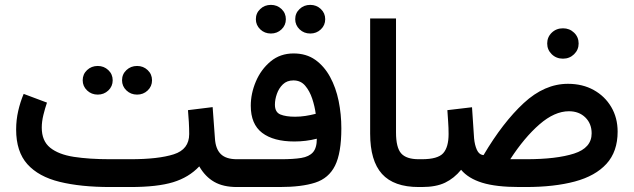

<svg xmlns="http://www.w3.org/2000/svg" viewBox="-20 -752 2548 772"><path d="M470.7 -429.2Q470.7 -453.6 488.3 -470.2Q505.9 -486.8 531.2 -486.8Q556.2 -486.8 573.7 -470.2Q591.3 -453.6 591.3 -429.2Q591.3 -404.8 573.7 -388.2Q556.2 -371.6 531.2 -371.6Q505.9 -371.6 488.3 -388.4Q470.7 -405.3 470.7 -429.2ZM312.5 -429.2Q312.5 -453.6 330.1 -470.2Q347.7 -486.8 373 -486.8Q397.9 -486.8 415.5 -470.2Q433.1 -453.6 433.1 -429.2Q433.1 -404.8 415.5 -388.2Q397.9 -371.6 373 -371.6Q347.7 -371.6 330.1 -388.4Q312.5 -405.3 312.5 -429.2ZM735.8 -309.1 835 -321.3 844.2 -195.8Q846.7 -153.3 867.7 -132.6Q888.7 -111.8 932.6 -111.8H944.3V0H932.6Q877.4 0 841.3 -20.8Q805.2 -41.5 781.2 -83Q739.3 -38.6 675.8 -19.3Q612.3 0 504.4 0H422.9Q304.7 0 220 -20.8Q135.3 -41.5 90.1 -91.8Q44.9 -142.1 44.9 -231.4Q44.9 -269.5 53.2 -305.9Q61.5 -342.3 75.2 -374.5L168.9 -339.4Q161.1 -316.9 154.5 -290Q147.9 -263.2 147.9 -238.8Q147.9 -185.5 181.6 -158.2Q215.3 -130.9 277.1 -121.3Q338.9 -111.8 422.9 -111.8H504.4Q616.7 -111.8 678.7 -131.6Q740.7 -151.4 740.7 -212.9Q740.7 -235.4 739.3 -261.2Q737.8 -287.1 735.8 -309.1Z M1167 -674.8Q1167 -699.2 1184.6 -715.8Q1202.1 -732.4 1227.5 -732.4Q1252.4 -732.4 1270 -715.8Q1287.6 -699.2 1287.6 -674.8Q1287.6 -650.4 1270 -633.8Q1252.4 -617.2 1227.5 -617.2Q1202.1 -617.2 1184.6 -634Q1167 -650.9 1167 -674.8ZM1008.8 -674.8Q1008.8 -699.2 1026.4 -715.8Q1043.9 -732.4 1069.3 -732.4Q1094.2 -732.4 1111.8 -715.8Q1129.4 -699.2 1129.4 -674.8Q1129.4 -650.4 1111.8 -633.8Q1094.2 -617.2 1069.3 -617.2Q1043.9 -617.2 1026.4 -634Q1008.8 -650.9 1008.8 -674.8ZM1110.4 -111.8Q1159.7 -111.8 1191.2 -116.9Q1222.7 -122.1 1238.3 -139.6Q1253.9 -157.2 1253.9 -194.3Q1210.4 -183.1 1163.6 -183.1Q1079.6 -183.1 1033.9 -218Q988.3 -252.9 988.3 -326.7Q988.3 -376 1008.8 -424.3Q1029.3 -472.7 1067.9 -504.9Q1106.4 -537.1 1160.6 -537.1Q1211.4 -537.1 1247.6 -511.5Q1283.7 -485.8 1307.1 -442.9Q1330.6 -399.9 1341.6 -346.2Q1352.5 -292.5 1352.5 -235.8Q1352.5 -136.7 1327.1 -85.9Q1301.8 -35.2 1247.3 -17.6Q1192.9 0 1104.5 0H924.8V-111.8ZM1166.5 -282.7Q1187.5 -282.7 1208.3 -285.9Q1229 -289.1 1249.5 -294.4Q1245.6 -324.2 1235.4 -355.2Q1225.1 -386.2 1207 -407.5Q1189 -428.7 1159.7 -428.7Q1133.8 -428.7 1117.4 -412.8Q1101.1 -397 1093.3 -374.5Q1085.4 -352.1 1085.4 -331.1Q1085.4 -300.8 1107.4 -291.7Q1129.4 -282.7 1166.5 -282.7Z M1468.3 -677.7H1572.3V-219.7Q1572.3 -158.7 1593 -135.3Q1613.8 -111.8 1663.6 -111.8H1675.8V0H1663.6Q1563.5 0 1515.9 -52.7Q1468.3 -105.5 1468.3 -214.8Z M2180.2 -577.1Q2180.2 -603 2198.5 -620.6Q2216.8 -638.2 2243.7 -638.2Q2270 -638.2 2288.3 -620.6Q2306.6 -603 2306.6 -577.1Q2306.6 -551.8 2288.3 -533.9Q2270 -516.1 2243.7 -516.1Q2216.8 -516.1 2198.5 -533.9Q2180.2 -551.8 2180.2 -577.1ZM1924.3 -128.4Q2002 -259.8 2085.7 -337.4Q2169.4 -415 2263.7 -415Q2322.3 -415 2367.2 -390.1Q2412.1 -365.2 2437.7 -321.8Q2463.4 -278.3 2463.4 -222.7Q2463.4 -142.6 2418.7 -93.5Q2374 -44.4 2291.3 -22.2Q2208.5 0 2094.2 0H2068.4Q1974.6 0 1918.7 -17.3Q1862.8 -34.7 1834 -69.3Q1806.2 -35.2 1769.8 -17.6Q1733.4 0 1676.3 0H1656.2L1656.7 -111.8H1676.3Q1740.2 -111.8 1762 -136Q1783.7 -160.2 1783.7 -212.9Q1783.7 -238.8 1782 -261.7Q1780.3 -284.7 1778.8 -309.1L1877.9 -320.8L1886.2 -195.8Q1888.7 -168.9 1897.5 -149.4Q1906.2 -129.9 1924.3 -128.4ZM2267.6 -304.7Q2210 -304.7 2149.2 -252Q2088.4 -199.2 2031.7 -111.8H2095.7Q2217.3 -111.8 2288.1 -134.5Q2358.9 -157.2 2358.9 -215.8Q2358.9 -254.9 2333.5 -279.8Q2308.1 -304.7 2267.6 -304.7Z"/></svg>

Font: Vazirmatn RD UI FD Medium
Style: Regular
Weight: 500
Designer: Saber Rastikerdar
Foundry: Saber Rastikerdar
Version: Version 33.003